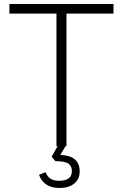

<svg xmlns="http://www.w3.org/2000/svg" viewBox="-20 -730 613 959"><path d="M262 0V-662H27V-710H547V-662H312V0ZM278 209Q236 209 210.5 191Q185 173 175 143L208 130Q215 150 231 161.5Q247 173 276 173Q305 173 322 161.5Q339 150 339 124Q339 100 322 87.5Q305 75 257 75L238 53L271 -6H311L281 44Q378 47 378 126Q378 165 350.5 187Q323 209 278 209Z"/></svg>

Font: Geist ExtLt
Style: Regular
Weight: 400
Designer: Basement.studio, Andrés Briganti, Mateo Zaragoza
Foundry: Basement.studio, Vercel, Andrés Briganti, Guido Ferreyra, Mateo Zaragoza
Version: Version 1.401